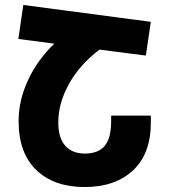

<svg xmlns="http://www.w3.org/2000/svg" viewBox="-20 -744 683 774"><path d="M74 -724 588 -656 568 -520 381 -544Q302 -484 258.5 -406.5Q215 -329 215 -250Q215 -188 243 -156.5Q271 -125 322 -125Q377 -125 402.5 -156.5Q428 -188 428 -255V-278H588V-249Q588 -124 516 -57Q444 10 321 10Q198 10 126.5 -58.5Q55 -127 55 -256Q55 -340 93.5 -422Q132 -504 199 -568L54 -587Z"/></svg>

Font: Noto Sans Armenian SemiCondensed ExtraBold
Style: Regular
Weight: 800
Width: 4
Designer: Monotype Design Team
Foundry: Monotype Imaging Inc.
Version: Version 2.008; ttfautohint (v1.8.4.7-5d5b)